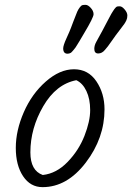

<svg xmlns="http://www.w3.org/2000/svg" viewBox="-20 -787 544 790"><path d="M294 -457Q211 -441 158 -350Q105 -259 105 -160Q105 -85 156 -67Q212 -73 258 -120.5Q304 -168 327.5 -228Q351 -288 351 -334Q351 -380 335.5 -412.5Q320 -445 294 -457ZM410 -337Q410 -219 333 -118Q256 -17 155 -17Q105 -17 75 -62Q45 -107 45 -178.5Q45 -250 78 -325.5Q111 -401 168.5 -451.5Q226 -502 284.5 -502Q343 -502 376.5 -452.5Q410 -403 410 -337ZM412 -582Q400 -567 384 -567Q368 -567 368 -586Q368 -600 376 -614.5Q384 -629 390.5 -641Q397 -653 402 -662Q407 -671 412.5 -682Q418 -693 422 -700Q426 -707 430.5 -716Q435 -725 438 -730Q441 -735 444.5 -740.5Q448 -746 450.5 -749.5Q453 -753 456 -756Q459 -759 461.5 -760Q464 -761 473 -761Q482 -761 493 -748Q504 -735 504 -723.5Q504 -712 500 -703.5Q496 -695 491.5 -688.5Q487 -682 475 -666.5Q463 -651 456 -641.5Q449 -632 439 -617.5Q429 -603 424 -596.5Q419 -590 412 -582ZM326 -650Q310 -622 306.5 -617Q303 -612 298.5 -604Q294 -596 291 -592Q288 -588 284 -583Q280 -578 277.5 -575.5Q275 -573 272 -570Q265 -566 258 -566Q240 -566 240 -588Q240 -600 253.5 -629.5Q267 -659 272 -672.5Q277 -686 281 -696.5Q285 -707 287.5 -713Q290 -719 293 -727Q296 -735 298 -739.5Q300 -744 303 -749Q306 -754 308.5 -757Q311 -760 313.5 -762.5Q316 -765 319.5 -766Q323 -767 332.5 -767Q342 -767 353.5 -754.5Q365 -742 365 -728.5Q365 -715 326 -650Z"/></svg>

Font: Kalam Light
Style: Regular
Weight: 300
Version: Version 2.001;PS 1.0;hotconv 1.0.79;makeotf.lib2.5.61930; tt